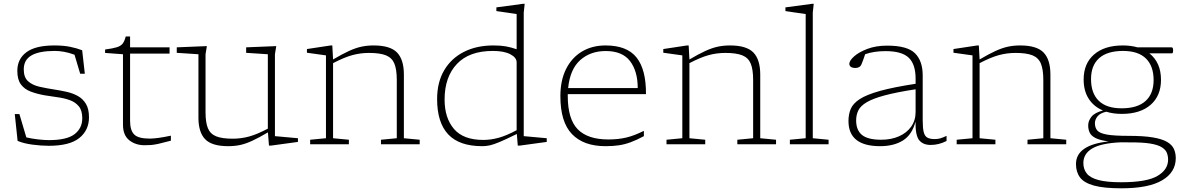

<svg xmlns="http://www.w3.org/2000/svg" viewBox="-20 -762 6244 1014"><path d="M267 -522Q314 -522 349.2 -515Q384.5 -508 414 -496.5L428 -372.5H403.5L373.5 -473Q343.5 -484 318.2 -488.5Q293 -493 269 -493Q187.5 -493 146.5 -469.5Q105.5 -446 105.5 -395.5Q105.5 -353.5 128.2 -333Q151 -312.5 188.2 -304Q225.5 -295.5 268.5 -289Q301 -284 333 -276.8Q365 -269.5 391.5 -254.8Q418 -240 434 -213.2Q450 -186.5 450 -142.5Q450 -74.5 399 -33.2Q348 8 237.5 8Q198 8 151 1.8Q104 -4.5 73 -18L58 -159.5H82.5L119 -36.5Q147.5 -29.5 181 -25.8Q214.5 -22 238.5 -22Q332.5 -22 373.5 -53.2Q414.5 -84.5 414.5 -137.5Q414.5 -178.5 396 -200.8Q377.5 -223 347.8 -233.5Q318 -244 283.5 -248.5Q249 -253 217 -258.5Q174.5 -266 141.8 -278.5Q109 -291 90.2 -316.5Q71.5 -342 71.5 -388Q71.5 -450.5 119.5 -486.2Q167.5 -522 267 -522Z M667 -123.5Q667 -73.5 688.8 -51.8Q710.5 -30 770.5 -30Q810 -30 882.5 -45.5V-19Q842 -8 818.2 -2.8Q794.5 2.5 778.5 3.8Q762.5 5 744 5Q696 5 662.8 -21.2Q629.5 -47.5 629.5 -103.5V-475.5L535 -482.5V-500.5Q576 -506 597 -512.5Q618 -519 628 -532Q638 -545 644 -569.5H667V-512H875.5V-479H667Z M1065.5 -169Q1065.5 -115 1078 -84.8Q1090.5 -54.5 1121.8 -42Q1153 -29.5 1209 -29.5Q1253.5 -29.5 1295.5 -41Q1337.5 -52.5 1394.5 -82.5V-475.5L1280 -483V-512L1439 -518.5L1432 -475.5V-43L1553.5 -32V-12.5L1411 7H1400.5L1395 -63Q1347 -34.5 1312.2 -18.5Q1277.5 -2.5 1248 3.8Q1218.5 10 1185 10Q1099 10 1063.5 -26.8Q1028 -63.5 1028 -140.5V-475.5L913.5 -483V-512L1072.5 -518.5L1065.5 -475.5Z M1992 -24 2075.5 -32V-340Q2075.5 -395 2062.8 -426Q2050 -457 2018.2 -469.8Q1986.5 -482.5 1929 -482.5Q1883.5 -482.5 1840.5 -470.8Q1797.5 -459 1739 -428.5V-32L1822.5 -24V0H1618V-24L1701.5 -32V-469.5L1601 -483.5V-503L1726.5 -522H1735L1739 -448Q1787.5 -476.5 1823 -492.8Q1858.5 -509 1888.8 -515.5Q1919 -522 1953 -522Q2041 -522 2077 -484.5Q2113 -447 2113 -368.5V-32L2196.5 -24V0H1992Z M2714.5 7 2709.5 -54.5Q2651.5 -26 2618.8 -12.2Q2586 1.5 2566.2 5.8Q2546.5 10 2527 10Q2405.5 10 2347 -52.5Q2288.5 -115 2288.5 -238.5Q2288.5 -327.5 2325.8 -390.8Q2363 -454 2430 -488Q2497 -522 2585.5 -522Q2624 -522 2651 -517.2Q2678 -512.5 2708.5 -502V-688L2601.5 -703.5V-723L2742.5 -742H2751L2746 -695.5V-43L2867.5 -32V-12.5L2725 7ZM2708.5 -432.5Q2708.5 -458 2675.2 -475.5Q2642 -493 2582.5 -493Q2458 -493 2393 -424.2Q2328 -355.5 2328 -236Q2328 -139 2377.5 -81Q2427 -23 2532.5 -23Q2571.5 -23 2613 -34.2Q2654.5 -45.5 2708.5 -74.5Z M3178 -522Q3291.5 -522 3342 -458Q3392.5 -394 3391.5 -265H2978.5Q2978.5 -260.5 2978.5 -255.5Q2978.5 -133 3031.2 -79.2Q3084 -25.5 3193 -25.5Q3245 -25.5 3287.2 -35.5Q3329.5 -45.5 3380.5 -71V-43Q3341.5 -22 3310 -10.5Q3278.5 1 3247.5 5.5Q3216.5 10 3178 10Q3062 10 3000.8 -53.8Q2939.5 -117.5 2939.5 -254Q2939.5 -338 2969.8 -398Q3000 -458 3053.8 -490Q3107.5 -522 3178 -522ZM3179 -492.5Q3098 -492.5 3044.2 -444.5Q2990.5 -396.5 2980.5 -297H3348Q3348 -386 3307.5 -439.2Q3267 -492.5 3179 -492.5Z M3874 -24 3957.5 -32V-340Q3957.5 -395 3944.8 -426Q3932 -457 3900.2 -469.8Q3868.5 -482.5 3811 -482.5Q3765.5 -482.5 3722.5 -470.8Q3679.5 -459 3621 -428.5V-32L3704.5 -24V0H3500V-24L3583.5 -32V-469.5L3483 -483.5V-503L3608.5 -522H3617L3621 -448Q3669.5 -476.5 3705 -492.8Q3740.5 -509 3770.8 -515.5Q3801 -522 3835 -522Q3923 -522 3959 -484.5Q3995 -447 3995 -368.5V-32L4078.5 -24V0H3874Z M4272.5 -32 4356 -24V0H4151.5V-24L4235 -32V-688Q4228.5 -689 4210.5 -691.5Q4192.5 -694 4170 -697.2Q4147.5 -700.5 4128 -703.5V-723L4269 -742H4277.5L4272.5 -695.5Z M4895 3.5Q4855 3.5 4834.5 -21.5Q4814 -46.5 4815 -120Q4797 -50.5 4748.8 -20.2Q4700.5 10 4628 10Q4461 10 4461 -123Q4461 -158.5 4473 -187Q4485 -215.5 4520.8 -238.8Q4556.5 -262 4627.2 -281.8Q4698 -301.5 4815.5 -319.5V-347Q4815.5 -422.5 4779.2 -457.2Q4743 -492 4657 -492Q4594.5 -492 4549 -475.5Q4544 -460 4538.8 -445.8Q4533.5 -431.5 4529.5 -422Q4524.5 -411 4515.8 -407Q4507 -403 4498.5 -403Q4481 -403 4473.2 -409.2Q4465.5 -415.5 4465.5 -425Q4465.5 -441.5 4490.5 -464Q4515.5 -486.5 4560.8 -503.8Q4606 -521 4665.5 -521Q4772 -521 4812.5 -480.5Q4853 -440 4853 -364V-127Q4853 -85.5 4858.5 -64Q4864 -42.5 4878 -35Q4892 -27.5 4916.5 -27.5Q4932 -27.5 4945.5 -31.2Q4959 -35 4979 -44.5V-17.5Q4938.5 3.5 4895 3.5ZM4501.5 -126Q4501.5 -74.5 4532.5 -49.2Q4563.5 -24 4634 -24Q4686.5 -24 4727.5 -42Q4768.5 -60 4792 -93Q4815.5 -126 4815.5 -170.5V-290.5Q4714.5 -275 4652.2 -258.2Q4590 -241.5 4557.2 -222Q4524.5 -202.5 4513 -178.8Q4501.5 -155 4501.5 -126Z M5406.5 -24 5490 -32V-340Q5490 -395 5477.2 -426Q5464.5 -457 5432.8 -469.8Q5401 -482.5 5343.5 -482.5Q5298 -482.5 5255 -470.8Q5212 -459 5153.5 -428.5V-32L5237 -24V0H5032.5V-24L5116 -32V-469.5L5015.5 -483.5V-503L5141 -522H5149.5L5153.5 -448Q5202 -476.5 5237.5 -492.8Q5273 -509 5303.2 -515.5Q5333.5 -522 5367.5 -522Q5455.5 -522 5491.5 -484.5Q5527.5 -447 5527.5 -368.5V-32L5611 -24V0H5406.5Z M5904.5 -160.5Q5859 -160.5 5822.5 -172Q5789.5 -164.5 5776 -147.2Q5762.5 -130 5762.5 -111.5Q5762.5 -87.5 5775.2 -72.8Q5788 -58 5826.5 -51.2Q5865 -44.5 5942.5 -44.5Q6020.5 -44.5 6069 -36.2Q6117.5 -28 6143.8 -12.5Q6170 3 6179.8 24.8Q6189.5 46.5 6189.5 73.5Q6189.5 147.5 6118 190Q6046.5 232.5 5902 232.5Q5809.5 232.5 5757.2 218Q5705 203.5 5683.8 175Q5662.5 146.5 5662.5 104.5Q5662.5 53.5 5706.5 23.5Q5750.5 -6.5 5835 -15Q5789.5 -21 5766.2 -32.8Q5743 -44.5 5735 -61.5Q5727 -78.5 5727 -99.5Q5727 -123.5 5744 -145.2Q5761 -167 5805 -178.5Q5756 -199 5729.5 -240.8Q5703 -282.5 5703 -342Q5703 -426.5 5758 -474.2Q5813 -522 5910 -522Q5952 -522 5987 -512H6167.5Q6175.5 -512 6175.5 -497Q6175.5 -480.5 6170.5 -480.5H6050Q6111.5 -432 6111.5 -340.5Q6111.5 -256 6056.5 -208.2Q6001.5 -160.5 5904.5 -160.5ZM5903.5 -190Q5987 -190 6029.8 -228.5Q6072.5 -267 6072.5 -339Q6072.5 -413.5 6031.8 -453.2Q5991 -493 5911 -493Q5827.5 -493 5784.8 -454.8Q5742 -416.5 5742 -344.5Q5742 -269.5 5782.8 -229.8Q5823.5 -190 5903.5 -190ZM5701.5 99Q5701.5 131.5 5719.5 154.2Q5737.5 177 5781.2 188.8Q5825 200.5 5901 200.5Q6035.5 200.5 6092.2 167.5Q6149 134.5 6149 81Q6149 61 6142 44.2Q6135 27.5 6114.5 15Q6094 2.5 6053.8 -4Q6013.5 -10.5 5947 -10Q5922 -10 5900.5 -10.5Q5796 -6 5748.8 21.8Q5701.5 49.5 5701.5 99Z"/></svg>

Font: Newsreader Caption ExtraLight
Style: Regular
Weight: 275
Designer: Hugues Gentile
Foundry: Production Type
Version: Version 1.001